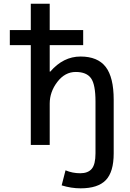

<svg xmlns="http://www.w3.org/2000/svg" viewBox="-20 -770 691 1020"><path d="M32.2 -530.3V-610.4H143.6V-750H244.1V-610.4H421.9V-530.3H244.1V-389.6H247.1Q316.4 -469.7 407.7 -469.7Q499 -469.7 541.5 -414.6Q584 -359.4 584 -240.2V44.9Q584 143.6 542 187Q500 230.5 408.2 230.5Q358.4 230.5 307.6 214.8L328.1 134.8Q365.2 150.4 406.2 150.4Q447.3 150.4 467.3 127Q487.3 103.5 487.3 44.9V-230.5Q487.3 -321.3 463.4 -354.5Q439.5 -387.7 382.3 -387.7Q325.2 -387.7 284.7 -335Q244.1 -282.2 244.1 -219.7V0H143.6V-530.3Z"/></svg>

Font: GenEi M Gothic v2 Medium
Style: Regular
Weight: 500
Version: Version 2.0